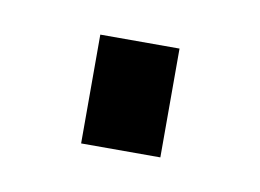

<svg xmlns="http://www.w3.org/2000/svg" viewBox="-31 -388 242 179"><g transform="rotate(10 90.5 -298.5)"><path d="M128 -247H53V-350H128Z"/></g></svg>

Font: Gudea
Style: Regular
Weight: 400
Designer: Agustina Mingote
Foundry: Agustina Mingote
Version: Version 1.002